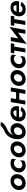

<svg xmlns="http://www.w3.org/2000/svg" viewBox="2576 -3396 862 6055"><g transform="rotate(-90 3007.5 -369.0)"><path d="M42 -230Q52 -300 92.5 -354Q133 -408 194 -439Q255 -470 326 -470Q397 -470 448.5 -438.5Q500 -407 525.5 -352.5Q551 -298 541 -230Q531 -161 491 -107Q451 -53 390 -22Q329 9 258 9Q188 9 136 -22.5Q84 -54 58.5 -108.5Q33 -163 42 -230ZM174 -230Q168 -197 177 -167.5Q186 -138 207.5 -119.5Q229 -101 264 -100Q300 -100 331 -117.5Q362 -135 383 -165Q404 -195 410 -230Q415 -264 406.5 -293.5Q398 -323 376 -341.5Q354 -360 319 -361Q284 -362 253 -344Q222 -326 201 -296Q180 -266 174 -230Z M730 -230Q721 -177 748 -138Q775 -99 830 -97Q877 -96 917.5 -117.5Q958 -139 985 -169L967 -37Q938 -15 900 -2.5Q862 10 816 10Q745 10 693 -22Q641 -54 615 -108.5Q589 -163 599 -230Q609 -300 649.5 -354Q690 -408 751.5 -439Q813 -470 885 -470Q930 -470 966 -457.5Q1002 -445 1030 -424L1011 -291Q994 -325 961 -344.5Q928 -364 887 -364Q849 -363 816 -345Q783 -327 760 -296.5Q737 -266 730 -230Z M1074 -230Q1084 -300 1124.5 -354Q1165 -408 1226 -439Q1287 -470 1358 -470Q1429 -470 1480.5 -438.5Q1532 -407 1557.5 -352.5Q1583 -298 1573 -230Q1563 -161 1523 -107Q1483 -53 1422 -22Q1361 9 1290 9Q1220 9 1168 -22.5Q1116 -54 1090.5 -108.5Q1065 -163 1074 -230ZM1206 -230Q1200 -197 1209 -167.5Q1218 -138 1239.5 -119.5Q1261 -101 1296 -100Q1332 -100 1363 -117.5Q1394 -135 1415 -165Q1436 -195 1442 -230Q1447 -264 1438.5 -293.5Q1430 -323 1408 -341.5Q1386 -360 1351 -361Q1316 -362 1285 -344Q1254 -326 1233 -296Q1212 -266 1206 -230Z M1646 -241Q1646 -339 1675.5 -422Q1705 -505 1761.5 -566.5Q1818 -628 1898 -660Q1958 -685 1998 -712Q2038 -739 2060 -780L2185 -779Q2163 -707 2103.5 -658Q2044 -609 1965 -578Q1893 -551 1841.5 -495Q1790 -439 1772 -371Q1800 -417 1843 -443.5Q1886 -470 1944 -470Q2013 -470 2062 -437.5Q2111 -405 2134 -351Q2157 -297 2149 -230Q2140 -162 2101 -107.5Q2062 -53 2001.5 -21.5Q1941 10 1869 10Q1790 10 1741 -26Q1692 -62 1669 -119Q1646 -176 1646 -241ZM1777 -208Q1777 -166 1801 -133Q1825 -100 1874 -100Q1909 -100 1939.5 -117.5Q1970 -135 1991 -165Q2012 -195 2017 -230Q2027 -287 1998.5 -324.5Q1970 -362 1919 -362Q1885 -362 1852.5 -344Q1820 -326 1798.5 -292Q1777 -258 1777 -208L1772 -210V-209Z M2666 -118Q2623 -61 2564 -25.5Q2505 10 2418 9Q2345 9 2295.5 -23Q2246 -55 2223.5 -109.5Q2201 -164 2209 -230Q2211 -243 2214 -255Q2217 -267 2220 -279Q2238 -335 2275.5 -378Q2313 -421 2366.5 -445.5Q2420 -470 2486 -470Q2558 -470 2605.5 -439.5Q2653 -409 2674 -356.5Q2695 -304 2687 -236Q2685 -219 2681 -202H2335Q2334 -155 2356 -123Q2378 -91 2426 -90Q2467 -88 2499.5 -108Q2532 -128 2555 -156ZM2478 -379Q2432 -380 2399 -351.5Q2366 -323 2351 -281H2556Q2557 -321 2540 -349.5Q2523 -378 2478 -379Z M2815 -460H2941L2912 -293H3122L3150 -460H3277L3197 0H3073L3105 -193H2895L2861 0H2737Z M3326 -230Q3336 -300 3376.5 -354Q3417 -408 3478 -439Q3539 -470 3610 -470Q3681 -470 3732.5 -438.5Q3784 -407 3809.5 -352.5Q3835 -298 3825 -230Q3815 -161 3775 -107Q3735 -53 3674 -22Q3613 9 3542 9Q3472 9 3420 -22.5Q3368 -54 3342.5 -108.5Q3317 -163 3326 -230ZM3458 -230Q3452 -197 3461 -167.5Q3470 -138 3491.5 -119.5Q3513 -101 3548 -100Q3584 -100 3615 -117.5Q3646 -135 3667 -165Q3688 -195 3694 -230Q3699 -264 3690.5 -293.5Q3682 -323 3660 -341.5Q3638 -360 3603 -361Q3568 -362 3537 -344Q3506 -326 3485 -296Q3464 -266 3458 -230Z M4014 -230Q4005 -177 4032 -138Q4059 -99 4114 -97Q4161 -96 4201.5 -117.5Q4242 -139 4269 -169L4251 -37Q4222 -15 4184 -2.5Q4146 10 4100 10Q4029 10 3977 -22Q3925 -54 3899 -108.5Q3873 -163 3883 -230Q3893 -300 3933.5 -354Q3974 -408 4035.5 -439Q4097 -470 4169 -470Q4214 -470 4250 -457.5Q4286 -445 4314 -424L4295 -291Q4278 -325 4245 -344.5Q4212 -364 4171 -364Q4133 -363 4100 -345Q4067 -327 4044 -296.5Q4021 -266 4014 -230Z M4371 -460H4672L4653 -351H4565L4504 0H4381L4440 -351H4352Z M4864 -460 4823 -224 5182 -503 5093 0H4968L5008 -236L4649 42L4738 -460Z M5238 -460H5539L5520 -351H5432L5371 0H5248L5307 -351H5219Z M5978 -118Q5935 -61 5876 -25.5Q5817 10 5730 9Q5657 9 5607.5 -23Q5558 -55 5535.5 -109.5Q5513 -164 5521 -230Q5523 -243 5526 -255Q5529 -267 5532 -279Q5550 -335 5587.5 -378Q5625 -421 5678.5 -445.5Q5732 -470 5798 -470Q5870 -470 5917.5 -439.5Q5965 -409 5986 -356.5Q6007 -304 5999 -236Q5997 -219 5993 -202H5647Q5646 -155 5668 -123Q5690 -91 5738 -90Q5779 -88 5811.5 -108Q5844 -128 5867 -156ZM5790 -379Q5744 -380 5711 -351.5Q5678 -323 5663 -281H5868Q5869 -321 5852 -349.5Q5835 -378 5790 -379Z"/></g></svg>

Font: Von Semi
Style: Italic
Weight: 600
Version: Version 4.000; ttfautohint (v1.8.4.7-5d5b)